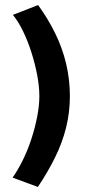

<svg xmlns="http://www.w3.org/2000/svg" viewBox="-20 -702 347 761"><path d="M31 -643Q52 -618 71 -579Q90 -540 104.5 -494.5Q119 -449 127.5 -404Q136 -359 136 -321Q136 -284 127.5 -240Q119 -196 104.5 -151.5Q90 -107 70.5 -67.5Q51 -28 30 2L130 39Q169 -19 198 -77.5Q227 -136 242 -196.5Q257 -257 257 -321Q257 -387 242 -450Q227 -513 198 -571.5Q169 -630 131 -682Z"/></svg>

Font: Catamaran Thin
Style: Bold
Weight: 700
Version: Version 2.000